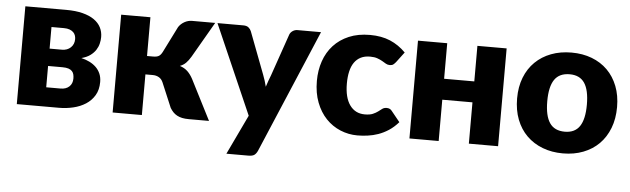

<svg xmlns="http://www.w3.org/2000/svg" viewBox="-46 -687 3329 1014"><g transform="rotate(5 1619.0 -180.5)"><path d="M52.5 -518.5H269.5Q319.5 -518.5 356.5 -509Q393.5 -499.5 417.8 -482.5Q442 -465.5 453.8 -442.2Q465.5 -419 465.5 -391.5Q465.5 -374.5 461.2 -356.8Q457 -339 446.5 -322.8Q436 -306.5 417.8 -293Q399.5 -279.5 371 -272Q394.5 -266.5 414.8 -256.5Q435 -246.5 449.8 -232Q464.5 -217.5 472.8 -198.2Q481 -179 481 -154.5Q481 -113 463.5 -83.8Q446 -54.5 417.2 -36Q388.5 -17.5 351.8 -8.8Q315 0 276.5 0H52.5ZM199.5 -215V-102H275.5Q304.5 -102 321.5 -117.8Q338.5 -133.5 338.5 -160.5Q338.5 -171.5 336.2 -181.5Q334 -191.5 327.2 -199Q320.5 -206.5 308 -210.8Q295.5 -215 275.5 -215ZM199.5 -307H265Q293.5 -307 311.5 -324.2Q329.5 -341.5 329.5 -368.5Q329.5 -378 326.5 -387.5Q323.5 -397 316 -404.5Q308.5 -412 296 -416.8Q283.5 -421.5 265 -421.5H199.5Z M865.5 -479.5Q877 -497 896.2 -507.8Q915.5 -518.5 936.5 -518.5H1059L950 -330Q937.5 -309 924.5 -296Q911.5 -283 893 -276Q918.5 -267.5 934.5 -252Q950.5 -236.5 963 -213L1071.5 0H964.5Q944 0 928.8 -3.2Q913.5 -6.5 901.5 -13Q889.5 -19.5 880.5 -29Q871.5 -38.5 864 -51L809 -181.5Q801.5 -199 787.2 -207.2Q773 -215.5 754.5 -215.5H715.5V0H560.5V-518.5H715.5V-313H747.5Q768.5 -313 778.8 -319.8Q789 -326.5 797 -342.5Z M1343 134.5Q1336 150 1326 157.2Q1316 164.5 1294 164.5H1178L1278 -45.5L1071 -518.5H1208Q1226 -518.5 1235.8 -510.5Q1245.5 -502.5 1250 -491.5L1335 -268Q1347 -237 1354.5 -206Q1359.5 -222 1365.2 -237.8Q1371 -253.5 1377 -269L1454 -491.5Q1458.5 -503 1470 -510.8Q1481.5 -518.5 1495 -518.5H1620Z M2028.5 -395.5Q2021.5 -387 2015 -382Q2008.5 -377 1996.5 -377Q1985 -377 1975.8 -382.5Q1966.5 -388 1955 -394.8Q1943.5 -401.5 1928 -407Q1912.5 -412.5 1889.5 -412.5Q1861 -412.5 1840.2 -402Q1819.5 -391.5 1806 -372Q1792.5 -352.5 1786 -324.2Q1779.5 -296 1779.5 -260.5Q1779.5 -186 1808.2 -146Q1837 -106 1887.5 -106Q1914.5 -106 1930.2 -112.8Q1946 -119.5 1957 -127.8Q1968 -136 1977.2 -143Q1986.5 -150 2000.5 -150Q2019 -150 2028.5 -136.5L2073.5 -81Q2049.5 -53.5 2023 -36.2Q1996.5 -19 1968.8 -9.2Q1941 0.5 1913 4.2Q1885 8 1858.5 8Q1811 8 1767.8 -10Q1724.5 -28 1691.8 -62.2Q1659 -96.5 1639.8 -146.5Q1620.5 -196.5 1620.5 -260.5Q1620.5 -316.5 1637.2 -365.2Q1654 -414 1686.8 -449.8Q1719.5 -485.5 1767.8 -506Q1816 -526.5 1879.5 -526.5Q1940.5 -526.5 1986.5 -507Q2032.5 -487.5 2069.5 -450Z M2604 -518.5V0H2449V-219H2289V0H2134V-518.5H2289V-330H2449V-518.5Z M2948 -526.5Q3007 -526.5 3055.5 -508Q3104 -489.5 3138.8 -455Q3173.5 -420.5 3192.8 -371.2Q3212 -322 3212 -260.5Q3212 -198.5 3192.8 -148.8Q3173.5 -99 3138.8 -64.2Q3104 -29.5 3055.5 -10.8Q3007 8 2948 8Q2888.5 8 2839.8 -10.8Q2791 -29.5 2755.8 -64.2Q2720.5 -99 2701.2 -148.8Q2682 -198.5 2682 -260.5Q2682 -322 2701.2 -371.2Q2720.5 -420.5 2755.8 -455Q2791 -489.5 2839.8 -508Q2888.5 -526.5 2948 -526.5ZM2948 -107Q3001.5 -107 3026.8 -144.8Q3052 -182.5 3052 -259.5Q3052 -336.5 3026.8 -374Q3001.5 -411.5 2948 -411.5Q2893 -411.5 2867.5 -374Q2842 -336.5 2842 -259.5Q2842 -182.5 2867.5 -144.8Q2893 -107 2948 -107Z"/></g></svg>

Font: Lato Black
Style: Regular
Weight: 900
Designer: Lukasz Dziedzic
Foundry: tyPoland Lukasz Dziedzic
Version: Version 2.007; 2014-02-27